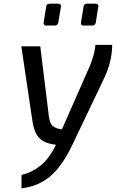

<svg xmlns="http://www.w3.org/2000/svg" viewBox="-20 -787 630 1044"><path d="M97 164Q154 151 201.5 112.5Q249 74 284 0Q226 -6 196 -34Q166 -62 156 -131L96 -535H199L246 -152Q251 -114 269.5 -100Q288 -86 317 -84L468 -427Q496 -497 499 -543H590Q590 -455 546 -361L376 -5Q318 118 252 172.5Q186 227 97 237ZM217 -663 231 -749Q232 -767 251 -767H297Q312 -767 312 -753Q312 -757 297 -665Q296 -657 291 -652.5Q286 -648 278 -648H231Q217 -648 217 -663ZM420 -663 434 -749Q435 -767 454 -767H500Q515 -767 515 -753Q515 -758 501 -665Q500 -657 494.5 -652.5Q489 -648 481 -648H434Q420 -648 420 -663Z"/></svg>

Font: Exo Medium
Style: Italic
Weight: 500
Italic angle: -9°
Designer: Natanael Gama
Foundry: Natanael Gama
Version: Version 1.500; ttfautohint (v1.6)